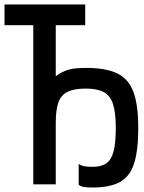

<svg xmlns="http://www.w3.org/2000/svg" viewBox="-20 -820 640 854"><path d="M392 14Q366 14 352.5 11.5Q339 9 330 2V-91Q339 -84 352.5 -81Q366 -78 392 -78Q431 -78 453.5 -94Q476 -110 485.5 -148Q495 -186 495 -251Q495 -318 483 -356Q471 -394 442 -410Q413 -426 362 -426Q311 -426 281.5 -412Q252 -398 240 -365Q228 -332 228 -274V0H128V-800H228V-481Q256 -502 284.5 -510Q313 -518 362 -518Q451 -518 501.5 -493.5Q552 -469 573.5 -411Q595 -353 595 -251Q595 -151 576.5 -93Q558 -35 513.5 -10.5Q469 14 392 14ZM0 -708V-800H359V-708Z"/></svg>

Font: Victor Mono
Style: Bold
Weight: 700
Monospace: yes
Designer: Rune Bjørnerås
Version: Version 1.561;gftools[0.9.30]